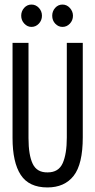

<svg xmlns="http://www.w3.org/2000/svg" viewBox="-20 -811 415 842"><path d="M188 11Q107 11 71 -44Q35 -99 35 -206V-623H105V-205Q105 -131 123.5 -92.5Q142 -54 189 -55Q237 -55 255 -95.5Q273 -136 273 -208V-623H343V-209Q343 -91 303 -40Q263 11 188 11ZM118 -693Q100 -693 86.5 -707.5Q73 -722 73 -742Q73 -762 86 -776.5Q99 -791 118 -791Q137 -791 150.5 -776.5Q164 -762 164 -742Q164 -722 150.5 -707.5Q137 -693 118 -693ZM254 -693Q236 -693 222.5 -707Q209 -721 209 -742Q209 -762 222 -776.5Q235 -791 254 -791Q273 -791 286.5 -776Q300 -761 300 -742Q300 -722 286.5 -707.5Q273 -693 254 -693Z"/></svg>

Font: Inconsolata Condensed Medium
Style: Regular
Weight: 500
Width: 3
Monospace: yes
Designer: Raph Levien, Cyreal, Brenton Simpson
Foundry: Raph Levien, Cyreal, Google
Version: Version 3.100; ttfautohint (v1.8.4.7-5d5b)